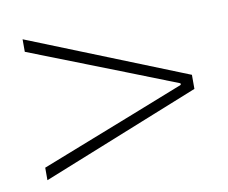

<svg xmlns="http://www.w3.org/2000/svg" viewBox="-51 -573 574 483"><g transform="rotate(-10 236.0 -332.0)"><path d="M34 -152V-184L274 -278L406 -330V-334L274 -386L34 -480V-512L438 -350V-314Z"/></g></svg>

Font: Mada ExtraLight
Style: Regular
Weight: 250
Designer: Khaled Hosny
Version: Version 1.5